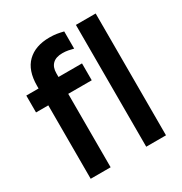

<svg xmlns="http://www.w3.org/2000/svg" viewBox="-170 -852 924 976"><g transform="rotate(-30 292.0 -363.5)"><path d="M81 0V-545Q81 -636 128 -681.5Q175 -727 258 -727Q282 -727 300.5 -724Q319 -721 339 -716V-615Q324 -619 308.5 -622Q293 -625 275 -625Q237 -625 217.5 -606Q198 -587 198 -552V0ZM9 -431V-530H336V-431ZM407 0V-715H523V0Z"/></g></svg>

Font: Radio Canada Big Medium
Style: Regular
Weight: 500
Designer: Étienne Aubert Bonn
Foundry: Coppers and Brasses
Version: Version 1.001